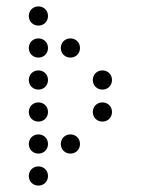

<svg xmlns="http://www.w3.org/2000/svg" viewBox="-20 -500 440 600"><path d="M100 -420C117 -420 130 -433 130 -450C130 -467 117 -480 100 -480C83 -480 70 -467 70 -450C70 -433 83 -420 100 -420ZM100 -320C117 -320 130 -333 130 -350C130 -367 117 -380 100 -380C83 -380 70 -367 70 -350C70 -333 83 -320 100 -320ZM200 -320C217 -320 230 -333 230 -350C230 -367 217 -380 200 -380C183 -380 170 -367 170 -350C170 -333 183 -320 200 -320ZM100 -220C117 -220 130 -233 130 -250C130 -267 117 -280 100 -280C83 -280 70 -267 70 -250C70 -233 83 -220 100 -220ZM300 -220C317 -220 330 -233 330 -250C330 -267 317 -280 300 -280C283 -280 270 -267 270 -250C270 -233 283 -220 300 -220ZM100 -120C117 -120 130 -133 130 -150C130 -167 117 -180 100 -180C83 -180 70 -167 70 -150C70 -133 83 -120 100 -120ZM300 -120C317 -120 330 -133 330 -150C330 -167 317 -180 300 -180C283 -180 270 -167 270 -150C270 -133 283 -120 300 -120ZM100 -20C117 -20 130 -33 130 -50C130 -67 117 -80 100 -80C83 -80 70 -67 70 -50C70 -33 83 -20 100 -20ZM200 -20C217 -20 230 -33 230 -50C230 -67 217 -80 200 -80C183 -80 170 -67 170 -50C170 -33 183 -20 200 -20ZM100 80C117 80 130 67 130 50C130 33 117 20 100 20C83 20 70 33 70 50C70 67 83 80 100 80Z"/></svg>

Font: TINY 5x3 60
Style: Regular
Weight: 150
Designer: Jack Halten Fahnestock
Foundry: Velvetyne Type Foundry
Version: Version 1.002;hotconv 1.0.109;makeotfexe 2.5.65596